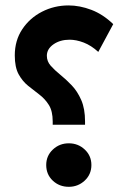

<svg xmlns="http://www.w3.org/2000/svg" viewBox="-20 -703 476 722"><path d="M35.6 -494.6Q35.6 -550.8 63.7 -593Q91.8 -635.3 137.9 -658.9Q184.1 -682.6 237.8 -682.6Q279.8 -682.6 323.5 -666Q367.2 -649.4 405.8 -612.3L349.6 -507.8Q322.8 -532.2 294.7 -543Q266.6 -553.7 241.7 -553.7Q206.1 -553.7 181.2 -536.4Q156.2 -519 156.2 -493.2Q156.2 -472.2 170.7 -455.8Q185.1 -439.5 206.5 -422.1Q228 -404.8 249.5 -382.3Q271 -359.9 285.4 -327.1Q299.8 -294.4 299.8 -246.6V-233.9H178.2V-246.1Q178.2 -285.2 163.8 -308.1Q149.4 -331.1 128.2 -347.2Q106.9 -363.3 85.7 -380.4Q64.5 -397.5 50 -423.8Q35.6 -450.2 35.6 -494.6ZM153.8 -82.5Q153.8 -117.2 178.7 -140.6Q203.6 -164.1 238.8 -164.1Q273.9 -164.1 298.8 -140.6Q323.7 -117.2 323.7 -82.5Q323.7 -47.4 298.6 -23.9Q273.4 -0.5 238.8 -0.5Q203.1 -0.5 178.5 -23.7Q153.8 -46.9 153.8 -82.5Z"/></svg>

Font: Vazirmatn RD FD
Style: Bold
Weight: 700
Designer: Saber Rastikerdar
Foundry: Saber Rastikerdar
Version: Version 33.003